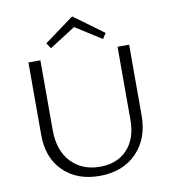

<svg xmlns="http://www.w3.org/2000/svg" viewBox="-93 -941 923 1027"><g transform="rotate(-10 368.5 -427.0)"><path d="M368 -802 227 -712 207 -742 368 -860 529 -742 510 -712ZM579 -658H642V-274Q642 -147 566.5 -70.5Q491 6 366 6Q243 6 169 -67Q95 -140 95 -263V-658H160V-280Q160 -168 219.5 -105Q279 -42 376 -42Q470 -42 524.5 -100.5Q579 -159 579 -260Z"/></g></svg>

Font: EauTestSC Semilight
Style: Regular
Weight: 300
Designer: Christian Thalmann (Catharsis Fonts)
Version: Version 0.001;PS 000.001;hotconv 1.0.88;makeotf.lib2.5.64775